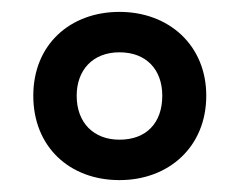

<svg xmlns="http://www.w3.org/2000/svg" viewBox="-20 -743 403 323"><path d="M181 -440C264 -440 327 -496 327 -582C327 -667 264 -723 181 -723C98 -723 36 -668 36 -582C36 -496 97 -440 181 -440ZM181 -508C138 -508 109 -536 109 -582C109 -624 135 -655 181 -655C226 -655 253 -626 253 -582C253 -536 226 -508 181 -508Z"/></svg>

Font: Noto Sans Devanagari ExtraCondensed SemiBold
Style: Regular
Weight: 600
Width: 2
Designer: Jelle Bosma - Monotype Design Team
Foundry: Monotype Imaging Inc.
Version: Version 2.004